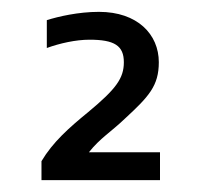

<svg xmlns="http://www.w3.org/2000/svg" viewBox="-20 -674 340 324"><path d="M50 -370H250V-417H130C149 -441 167 -451 191 -474C231 -511 248 -529 248 -569C248 -616 212 -654 147 -654C112 -654 78 -646 59 -640V-593C81 -601 108 -607 131 -607C173 -607 189 -597 189 -569C189 -542 176 -524 129 -485C96 -458 69 -434 50 -402Z"/></svg>

Font: Kanit Light
Style: Regular
Weight: 300
Designer: Katatrad Team
Foundry: CadsonDemak
Version: Version 1.000;PS 001.000;hotconv 1.0.88;makeotf.lib2.5.64775